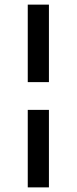

<svg xmlns="http://www.w3.org/2000/svg" viewBox="-20 -760 332 830"><path d="M100 -405V-740H191.5V-405ZM100 50V-285H191.5V50Z"/></svg>

Font: Geologica Roman
Style: Regular
Weight: 400
Designer: Sindre Bremnes, Frode Helland
Foundry: Monokrom Skriftforlag AS
Version: Version 1.010;gftools[0.9.28]